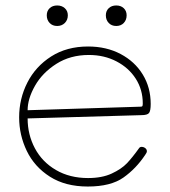

<svg xmlns="http://www.w3.org/2000/svg" viewBox="-20 -682 621 702"><path d="M50 -253Q50 -321 80 -380Q110 -439 167 -475.5Q224 -512 302 -512Q369 -512 421 -484.5Q473 -457 502 -409.5Q531 -362 531 -302Q531 -277 525 -269Q519 -261 497 -261L81 -249Q81 -190 107.5 -140Q134 -90 184.5 -60.5Q235 -31 302 -31Q353 -31 388.5 -47.5Q424 -64 444 -85Q464 -106 489 -141Q492 -145 498 -145Q505 -145 511 -140.5Q517 -136 517 -129Q517 -124 511 -116Q478 -66 431.5 -33Q385 0 301 0Q219 0 162.5 -36Q106 -72 78 -130Q50 -188 50 -253ZM495 -292Q499 -292 500.5 -294Q502 -296 502 -304Q502 -354 476.5 -394Q451 -434 406 -457.5Q361 -481 305 -481Q237 -481 186 -448.5Q135 -416 108 -368.5Q81 -321 81 -279ZM151 -626Q151 -642 161.5 -652Q172 -662 189 -662Q206 -662 217 -652Q228 -642 228 -626Q228 -609 217 -598Q206 -587 189 -587Q172 -587 161.5 -598Q151 -609 151 -626ZM367 -626Q367 -642 377.5 -652Q388 -662 405 -662Q422 -662 432.5 -652Q443 -642 443 -626Q443 -609 432.5 -598Q422 -587 405 -587Q388 -587 377.5 -598Q367 -609 367 -626Z"/></svg>

Font: Mali ExtraLight
Style: Regular
Weight: 275
Version: Version 1.000; ttfautohint (v1.6)